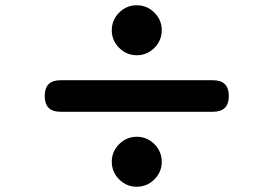

<svg xmlns="http://www.w3.org/2000/svg" viewBox="-20 -746 1040 730"><path d="M500 -36Q461 -36 433 -64Q405 -92 405 -131Q405 -170 433 -198Q461 -226 500 -226Q539 -226 567 -198Q595 -170 595 -131Q595 -92 567 -64Q539 -36 500 -36ZM210 -321Q150 -321 150 -381Q150 -441 210 -441H790Q850 -441 850 -381Q850 -321 790 -321H500ZM500 -536Q461 -536 433 -564Q405 -592 405 -631Q405 -670 433 -698Q461 -726 500 -726Q539 -726 567 -698Q595 -670 595 -631Q595 -592 567 -564Q539 -536 500 -536Z"/></svg>

Font: GenSenRounded TW H
Style: Regular
Weight: 900
Version: Version 1.501;PS 1;hotconv 16.6.51;makeotf.lib2.5.65220